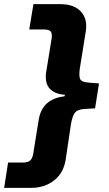

<svg xmlns="http://www.w3.org/2000/svg" viewBox="-67 -725 524 925"><path d="M-47 180 -28 58H45Q67 58 78 48.5Q89 39 93 16L120 -151Q125 -181 140 -204.5Q155 -228 181 -242.5Q207 -257 244 -261L246 -268Q210 -271 188 -285Q166 -299 158.5 -322Q151 -345 155 -375L182 -541Q185 -565 176.5 -574Q168 -583 146 -583H74L94 -705H225Q267 -705 296.5 -689.5Q326 -674 339.5 -644Q353 -614 346 -572L318 -398Q312 -358 319.5 -343.5Q327 -329 361 -327L410 -323L391 -203L340 -200Q307 -198 294.5 -182.5Q282 -167 275 -128L249 47Q238 110 192.5 145Q147 180 84 180Z"/></svg>

Font: Nunito Sans 6pt ExtraBold
Style: Italic
Weight: 800
Italic angle: -9°
Version: Version 3.101;gftools[0.9.27]